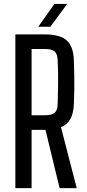

<svg xmlns="http://www.w3.org/2000/svg" viewBox="-20 -979 452 999"><path d="M59.9 0V-800H214.1Q291.9 -800 326.9 -768.9Q362 -737.7 364.3 -665.8Q366.1 -619.9 366.5 -582.4Q367 -544.9 366.5 -510.2Q366.1 -475.5 364.3 -437.2Q362.3 -389.3 346.3 -360.1Q330.3 -330.9 297.2 -317.3L379.2 0H290.2L216.6 -303.4H144.4V0ZM144.4 -379.3H213.7Q249.1 -379.3 263.9 -391.9Q278.7 -404.4 279.8 -433.9Q281.3 -477.9 282 -514.8Q282.7 -551.7 282.4 -588.6Q282.1 -625.5 279.8 -669Q278.3 -699.1 263.7 -711.6Q249.1 -724 214.1 -724H144.4ZM179.3 -840 263.2 -958.7H329.9L241.8 -840Z"/></svg>

Font: Big Shoulders Text SC Thin
Style: Regular
Weight: 100
Designer: Patric King
Foundry: XO Type Co
Version: Version 2.002